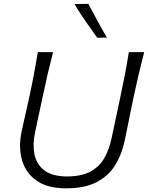

<svg xmlns="http://www.w3.org/2000/svg" viewBox="-20 -990 786 1020"><path d="M331.5 10.5Q231 10.5 173 -31.2Q115 -73 96.2 -142Q77.5 -211 95 -292.5Q101 -321 112.2 -369.5Q123.5 -418 135.5 -473.5Q150 -540.5 160.5 -596.8Q171 -653 181 -713H262Q246.5 -653 233.2 -596.5Q220 -540 206 -473L167 -290.5Q152.5 -224 163.2 -170.2Q174 -116.5 215.8 -84.8Q257.5 -53 336 -52.5Q413.5 -53 460.8 -78.8Q508 -104.5 533.8 -149.5Q559.5 -194.5 572.5 -254.5L619 -473Q633.5 -540.5 644.2 -597.2Q655 -654 664.5 -713H746Q730.5 -654 717.2 -597.2Q704 -540.5 689.5 -473Q680 -427 670.8 -381.8Q661.5 -336.5 654 -299.2Q646.5 -262 641.5 -239Q626.5 -168.5 591.5 -112Q556.5 -55.5 493.5 -22.5Q430.5 10.5 331.5 10.5ZM496.5 -789.5Q465 -833.5 434 -878Q403 -922.5 375.5 -968.5L449.5 -969.5Q472 -927 496.8 -881.2Q521.5 -835.5 548 -790.5Z"/></svg>

Font: Commissioner Flair Light
Style: Italic
Weight: 300
Italic angle: -12°
Designer: Kostas Bartsokas
Foundry: Kostas Bartsokas
Version: Version 1.000; ttfautohint (v1.8.3)